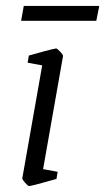

<svg xmlns="http://www.w3.org/2000/svg" viewBox="-20 -617 354 646"><path d="M55 -17 122 -397 73 -406 77 -430Q104 -438 130.5 -445Q157 -452 169 -454Q172 -454 182.5 -443Q193 -432 192 -428L125 -48L174 -39L170 -15Q86 9 78 9Q74 9 64.5 -2Q55 -13 55 -17ZM60 -597H314L304 -547H51Z"/></svg>

Font: Grenze Light
Style: Italic
Weight: 300
Italic angle: -10°
Designer: Renata Polastri
Foundry: Omnibus-Type
Version: Version 1.002; ttfautohint (v1.8)